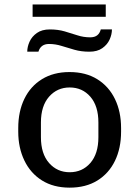

<svg xmlns="http://www.w3.org/2000/svg" viewBox="-20 -852 640 882"><path d="M300 10Q225.8 10 172.9 -23.1Q120 -56.2 91.9 -114.8Q63.8 -173.2 63.8 -247.2V-263.8Q63.8 -339.8 91.9 -397.8Q120 -455.8 173 -488.4Q226 -521 299.2 -521Q374.2 -521 427.2 -487.9Q480.2 -454.8 508.2 -396.8Q536.2 -338.8 536.2 -263.8V-247.2Q536.2 -171.2 508.1 -113.2Q480 -55.2 427.1 -22.6Q374.2 10 300 10ZM300 -60.8Q358 -60.8 395 -103.2Q432 -145.8 432 -221.8V-289.2Q432 -365.2 395 -407.8Q358 -450.2 300 -450.2Q242.8 -450.2 205.4 -407.8Q168 -365.2 168 -289.2V-221.8Q168 -145.8 205.4 -103.2Q242.8 -60.8 300 -60.8ZM129.8 -774.8V-831.5H465.8V-774.8ZM105.2 -614.5Q105.2 -637.2 115.9 -660.8Q126.5 -684.2 149.5 -700.5Q172.5 -716.8 209 -716.8Q246.5 -716.8 276.9 -707.9Q307.2 -699 335.5 -689.8Q363.8 -680.5 394.5 -680.5Q414.4 -680.5 426.3 -689.6Q438.2 -698.8 443 -716.8H494.2Q494.2 -694 483.6 -670.5Q473 -647 450.1 -630.8Q427.2 -614.5 390.6 -614.5Q353 -614.5 322 -623.4Q291 -632.2 262.7 -641.1Q234.3 -650 205 -650Q185.8 -650 173.6 -640.9Q161.5 -631.8 156.5 -614.5Z"/></svg>

Font: Chivo Mono Medium
Style: Regular
Weight: 500
Monospace: yes
Designer: Hector Gatti
Foundry: Omnibus-Type
Version: Version 1.008